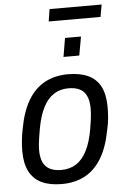

<svg xmlns="http://www.w3.org/2000/svg" viewBox="-59 -916 628 970"><g transform="rotate(-5 254.5 -431.0)"><path d="M215 12Q154 12 113 -7.5Q72 -27 51 -67.5Q30 -108 30 -171Q30 -197 33 -225.5Q36 -254 42 -284Q58 -371 91.5 -427Q125 -483 176 -510.5Q227 -538 294 -538Q355 -538 396.5 -518.5Q438 -499 458.5 -458.5Q479 -418 479 -354Q479 -328 476.5 -299.5Q474 -271 467 -242Q451 -155 417.5 -99Q384 -43 333.5 -15.5Q283 12 215 12ZM219 -59Q262 -59 294.5 -80Q327 -101 348.5 -143.5Q370 -186 381 -249Q386 -277 388.5 -296Q391 -315 392 -329Q393 -343 393 -355Q393 -394 381.5 -419Q370 -444 347 -455.5Q324 -467 290 -467Q247 -467 215.5 -446.5Q184 -426 162.5 -385Q141 -344 129 -280Q124 -252 121 -232Q118 -212 116.5 -197.5Q115 -183 115 -170Q115 -131 126.5 -106.5Q138 -82 161.5 -70.5Q185 -59 219 -59ZM279 -627 295 -722H376L359 -627ZM220 -812 230 -874H494L483 -812Z"/></g></svg>

Font: Archivo SemiCondensed
Style: Italic
Weight: 400
Width: 4
Italic angle: -10°
Designer: Hector Gatti
Foundry: Omnibus-Type
Version: Version 2.001